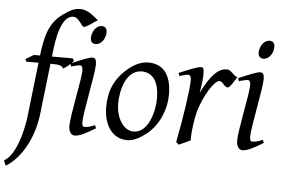

<svg xmlns="http://www.w3.org/2000/svg" viewBox="-110 -830 1696 1156"><g transform="rotate(5 737.5 -252.5)"><path d="M441 -685C423 -693 385 -742 329 -742C288 -742 260 -722 224 -697C141 -636 125 -546 112 -442H75L26 -413L33 -398H107L69 -68C55 40 17 169 -49 206L-36 237C60 178 128 49 144 -94L179 -398H182C232 -398 249 -394 257 -376C270 -381 306 -410 319 -428L309 -442H184L187 -465C195 -547 218 -692 291 -692C328 -692 344 -637 360 -637C376 -637 413 -666 441 -685Z M499 -616C499 -639 488 -651 468 -651C431 -651 408 -609 408 -574C408 -553 419 -540 439 -540C476 -540 499 -581 499 -616ZM479 -53C452 -42 436 -37 416 -37C405 -37 401 -46 401 -66C401 -123 452 -359 452 -416C452 -445 446 -457 427 -457C409 -457 354 -434 298 -410L305 -392C312 -395 319 -397 326 -398C337 -401 349 -404 354 -404C366 -404 374 -401 374 -371C374 -324 325 -95 325 -37C325 -2 340 20 361 20C389 20 426 2 486 -35Z M906 -273C906 -381 867 -457 765 -457C725 -457 683 -437 650 -410C565 -341 536 -262 536 -168C536 -61 588 20 679 20C720 20 759 -4 794 -31C867 -89 906 -187 906 -273ZM836 -246C836 -166 802 -35 712 -35C652 -35 606 -108 606 -195C606 -278 638 -400 731 -400C798 -400 836 -346 836 -246Z M1307 -415C1277 -426 1266 -457 1242 -457C1199 -457 1153 -431 1089 -302C1094 -325 1102 -387 1102 -401C1102 -446 1102 -457 1083 -457C1066 -457 1008 -434 952 -410L959 -392C979 -399 999 -404 1009 -404C1020 -404 1029 -401 1029 -371C1029 -312 1002 -134 974 5L990 20C994 18 999 16 1006 13L1035 0C1038 -1 1042 -3 1045 -5C1051 -8 1056 -10 1060 -12C1060 -17 1060 -23 1060 -28C1060 -59 1069 -137 1082 -187C1109 -280 1169 -383 1203 -383C1223 -383 1231 -349 1255 -349C1268 -349 1292 -394 1307 -415Z M1513 -616C1513 -639 1502 -651 1482 -651C1445 -651 1422 -609 1422 -574C1422 -553 1433 -540 1453 -540C1490 -540 1513 -581 1513 -616ZM1493 -53C1466 -42 1450 -37 1430 -37C1419 -37 1415 -46 1415 -66C1415 -123 1466 -359 1466 -416C1466 -445 1460 -457 1441 -457C1423 -457 1368 -434 1312 -410L1319 -392C1326 -395 1333 -397 1340 -398C1351 -401 1363 -404 1368 -404C1380 -404 1388 -401 1388 -371C1388 -324 1339 -95 1339 -37C1339 -2 1354 20 1375 20C1403 20 1440 2 1500 -35Z"/></g></svg>

Font: Oxford Ugaritic Clay
Style: Regular
Weight: 400
Designer: Jacob Thomas
Foundry: Bengal Creative Media Limited
Version: Version 1.000